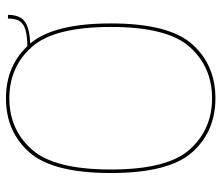

<svg xmlns="http://www.w3.org/2000/svg" viewBox="-68 -652 724 627"><g transform="rotate(-90 293.5 -338.0)"><path d="M286.5 4Q395.5 4 463.2 -72Q531 -148 531 -337.5Q531 -526.5 463.2 -603.2Q395.5 -680 286.5 -680Q177.5 -680 110 -603.5Q42.5 -527 42.5 -337.5Q42.5 -148 110.2 -72Q178 4 286.5 4ZM286.5 -7Q185 -7 119.5 -79.8Q54 -152.5 54 -337.5Q54 -522.5 119.5 -595.8Q185 -669 286.5 -669Q388.5 -669 454 -595.8Q519.5 -522.5 519.5 -337.5Q519.5 -152.5 454 -79.8Q388.5 -7 286.5 -7ZM447.5 -610V-600.5Q490.5 -600.5 514.5 -607.8Q538.5 -615 548.8 -631Q559 -647 559 -673.5H547Q547 -650 539 -636.2Q531 -622.5 509.5 -616.2Q488 -610 447.5 -610Z"/></g></svg>

Font: Anybody Thin Thin
Style: Regular
Weight: 250
Version: Version 1.113;gftools[0.9.25]